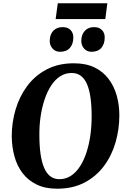

<svg xmlns="http://www.w3.org/2000/svg" viewBox="-20 -1138 772 1168"><path d="M327.5 10Q255 10 202.8 -15.5Q150.5 -41 117 -85.2Q83.5 -129.5 67.8 -187.2Q52 -245 51.5 -309.5Q51.5 -393.5 75 -472.5Q98.5 -551.5 145.5 -614.8Q192.5 -678 263.5 -715.5Q334.5 -753 429.5 -753Q502.5 -753 554.8 -727.8Q607 -702.5 640.5 -658Q674 -613.5 690 -556.8Q706 -500 706 -437Q706 -352 683 -272Q660 -192 612.8 -128.5Q565.5 -65 494.2 -27.5Q423 10 327.5 10ZM341 -48Q380 -48 411.5 -68.5Q443 -89 466.8 -126Q490.5 -163 506.2 -211.2Q522 -259.5 529.8 -315.5Q537.5 -371.5 537.5 -430.5Q537.5 -495 530.5 -544.2Q523.5 -593.5 509 -626.8Q494.5 -660 471.5 -677Q448.5 -694 415.5 -694Q377 -694 345.5 -673.5Q314 -653 290.5 -616.5Q267 -580 251 -532Q235 -484 227 -429Q219 -374 219.5 -316Q219.5 -250.5 226.8 -200.5Q234 -150.5 248.8 -116.5Q263.5 -82.5 286.5 -65.2Q309.5 -48 341 -48ZM345 -823Q317.5 -823 299.8 -842.5Q282 -862 282.5 -891Q283.5 -929 304.5 -951Q325.5 -973 360.5 -973Q393.5 -973 410.2 -954.5Q427 -936 426 -908Q425.5 -870 405.2 -846.5Q385 -823 345 -823ZM536.5 -823Q509 -823 491.5 -842.5Q474 -862 474.5 -891Q475.5 -929 496.5 -951Q517.5 -973 552 -973Q584 -973 601 -954.5Q618 -936 617 -908Q616.5 -870 596.2 -846.5Q576 -823 536.5 -823ZM331.5 -1118H633L620.5 -1022H318.5Z"/></svg>

Font: Merriweather 20pt ExtraBold
Style: Italic
Weight: 800
Italic angle: -7.8°
Version: Version 2.101